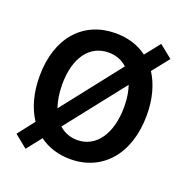

<svg xmlns="http://www.w3.org/2000/svg" viewBox="-131 -813 936 972"><g transform="rotate(20 337.0 -327.0)"><path d="M110 40 173 -40C219 -6 276 12 340 12C511 12 629 -118 629 -330C629 -418 608 -491 572 -547L644 -638L574 -694L510 -613C464 -648 406 -666 340 -666C169 -666 51 -541 51 -330C51 -239 73 -163 111 -106L41 -16ZM173 -330C173 -475 238 -562 340 -562C379 -562 413 -549 440 -524L192 -208C180 -242 173 -283 173 -330ZM340 -91C302 -91 269 -104 242 -128L490 -443C501 -411 507 -373 507 -330C507 -184 441 -91 340 -91Z"/></g></svg>

Font: Source Sans Pro Semibold
Style: Regular
Weight: 600
Designer: Paul D. Hunt
Foundry: Adobe Systems Incorporated
Version: Version 3.006;hotconv 1.0.111;makeotfexe 2.5.65597